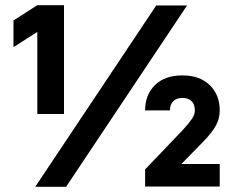

<svg xmlns="http://www.w3.org/2000/svg" viewBox="-20 -721 900 741"><path d="M124 -598 32 -539V-642L124 -701H227V-281H124ZM583 -700H702L235 0H116ZM540 -67 686 -220Q709 -245 720.5 -262Q732 -279 732 -295Q732 -318 719.5 -330.5Q707 -343 684 -343Q661 -343 648.5 -330.5Q636 -318 636 -295H540Q540 -355 578 -392.5Q616 -430 684 -430Q751 -430 789.5 -392.5Q828 -355 828 -295Q828 -263 813 -236Q798 -209 766 -176L680 -88H828V-1H540Z"/></svg>

Font: 
Style: 㨦
Weight: 700
Designer: A.Korolkova, Vitaly Kuzmin
Foundry: ParaType Ltd
Version: Version 2.000